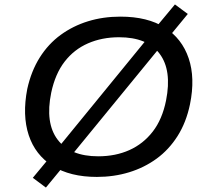

<svg xmlns="http://www.w3.org/2000/svg" viewBox="-20 -789 947 866"><path d="M417 9Q296 9 217.5 -40.5Q139 -90 109.5 -179.5Q80 -269 103 -388Q121 -469 159.5 -530Q198 -591 253.5 -631.5Q309 -672 377 -693Q445 -714 523 -714Q646 -714 723.5 -664.5Q801 -615 831 -526Q861 -437 837 -319Q820 -237 781 -175.5Q742 -114 686.5 -73.5Q631 -33 562.5 -12Q494 9 417 9ZM423 -84Q501 -84 563.5 -112Q626 -140 669 -195.5Q712 -251 729 -336Q756 -472 700 -546.5Q644 -621 517 -621Q440 -621 377 -593.5Q314 -566 271.5 -511Q229 -456 211 -371Q183 -234 240 -159Q297 -84 423 -84ZM187 57 128 13 211 -87 249 -131 651 -623 685 -668 769 -769 827 -726 744 -625 706 -581 304 -90 271 -45Z"/></svg>

Font: Nunito Sans 7pt SemiExpanded Medium
Style: Italic
Weight: 500
Width: 6
Italic angle: -9°
Designer: Vernon Adams
Foundry: Vernon Adams
Version: Version 3.101;gftools[0.9.27]